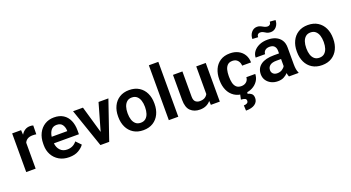

<svg xmlns="http://www.w3.org/2000/svg" viewBox="-60 -1496 4504 2466"><g transform="rotate(-20 2192.0 -263.0)"><path d="M347.7 -531.7 345.7 -411.6Q323.2 -415.5 296.4 -415.5Q253.4 -415.5 226.6 -399.4Q199.7 -383.3 187 -354V0H58.1V-528.3H180.2L184.1 -464.8Q204.1 -499 234.4 -518.6Q264.6 -538.1 304.7 -538.1Q329.6 -538.1 347.7 -531.7Z M646 9.8Q565.9 9.8 508.1 -24.4Q450.2 -58.6 418.9 -116.5Q387.7 -174.3 387.7 -246.1V-265.6Q387.7 -347.2 418.5 -408.4Q449.2 -469.7 504.2 -503.9Q559.1 -538.1 631.3 -538.1Q706.5 -538.1 757.6 -505.4Q808.6 -472.7 834.5 -414.3Q860.4 -356 860.4 -279.3V-225.1H518.6Q523.9 -167 559.3 -129.4Q594.7 -91.8 653.8 -91.8Q735.8 -91.8 784.7 -154.8L849.6 -87.4Q824.7 -50.3 773.9 -20.3Q723.1 9.8 646 9.8ZM630.4 -436.5Q582.5 -436.5 555.4 -403.3Q528.3 -370.1 520.5 -314H733.4V-323.7Q731.9 -369.6 708 -403.1Q684.1 -436.5 630.4 -436.5Z M1025.9 -528.3 1132.8 -157.7 1238.8 -528.3H1373.5L1192.4 0H1072.3L890.6 -528.3Z M1411.1 -258.8V-269Q1411.1 -346.2 1440.2 -407Q1469.2 -467.8 1524.7 -502.9Q1580.1 -538.1 1658.2 -538.1Q1737.3 -538.1 1793 -502.9Q1848.6 -467.8 1877.7 -407Q1906.7 -346.2 1906.7 -269V-258.8Q1906.7 -182.1 1877.7 -121.3Q1848.6 -60.5 1793.2 -25.4Q1737.8 9.8 1659.2 9.8Q1580.6 9.8 1524.9 -25.4Q1469.2 -60.5 1440.2 -121.3Q1411.1 -182.1 1411.1 -258.8ZM1540 -269V-258.8Q1540 -212.9 1552.2 -175Q1564.5 -137.2 1590.6 -114.5Q1616.7 -91.8 1659.2 -91.8Q1701.2 -91.8 1727.3 -114.5Q1753.4 -137.2 1765.6 -175Q1777.8 -212.9 1777.8 -258.8V-269Q1777.8 -314 1765.6 -352.1Q1753.4 -390.1 1727.1 -413.3Q1700.7 -436.5 1658.2 -436.5Q1616.7 -436.5 1590.6 -413.3Q1564.5 -390.1 1552.2 -352.1Q1540 -314 1540 -269Z M2136.7 -750V0H2007.3V-750Z M2582 0 2578.6 -54.7Q2554.2 -24.4 2517.6 -7.3Q2481 9.8 2431.6 9.8Q2353.5 9.8 2304.9 -36.1Q2256.3 -82 2256.3 -187V-528.3H2385.3V-186Q2385.3 -133.8 2408.7 -113.5Q2432.1 -93.3 2466.3 -93.3Q2508.8 -93.3 2534.9 -108.9Q2561 -124.5 2574.2 -150.9V-528.3H2704.1V0Z M3034.7 -91.8Q3075.7 -91.8 3103 -115.7Q3130.4 -139.6 3131.8 -178.2H3253.4Q3252.4 -124.5 3223.1 -82Q3193.8 -39.6 3145.3 -14.9Q3096.7 9.8 3036.6 9.8Q2955.6 9.8 2901.9 -26.1Q2848.1 -62 2821.5 -122.3Q2794.9 -182.6 2794.9 -256.3V-272Q2794.9 -345.7 2821.5 -406Q2848.1 -466.3 2901.9 -502.2Q2955.6 -538.1 3036.1 -538.1Q3100.1 -538.1 3148.7 -512.9Q3197.3 -487.8 3224.9 -442.4Q3252.4 -397 3253.4 -335.9H3131.8Q3130.4 -377.9 3105 -407.2Q3079.6 -436.5 3033.7 -436.5Q2989.7 -436.5 2966.1 -412.8Q2942.4 -389.2 2933.3 -351.6Q2924.3 -314 2924.3 -272V-256.3Q2924.3 -213.9 2933.1 -176.3Q2941.9 -138.7 2965.8 -115.2Q2989.7 -91.8 3034.7 -91.8ZM2982.4 0H3078.6L3073.2 27.8Q3100.6 32.7 3123.8 51.3Q3147 69.8 3147 112.3Q3147 162.6 3104.7 193.4Q3062.5 224.1 2981 224.1L2977.5 151.9Q3003.4 151.9 3021.2 141.8Q3039.1 131.8 3039.1 109.4Q3039.1 87.9 3022 79.6Q3004.9 71.3 2967.3 68.8Z M3649.4 0Q3640.1 -19 3635.3 -50.8Q3613.3 -25.9 3579.3 -8.1Q3545.4 9.8 3497.6 9.8Q3446.3 9.8 3405.8 -10.7Q3365.2 -31.2 3341.8 -66.9Q3318.4 -102.5 3318.4 -147.9Q3318.4 -231 3380.6 -276.4Q3442.9 -321.8 3561.5 -321.8H3630.4V-356Q3630.4 -396 3609.4 -419.7Q3588.4 -443.4 3544.4 -443.4Q3505.4 -443.4 3482.4 -423.8Q3459.5 -404.3 3459.5 -373.5H3330.1Q3330.1 -417.5 3357.4 -454.8Q3384.8 -492.2 3434.6 -515.1Q3484.4 -538.1 3551.8 -538.1Q3611.8 -538.1 3658.9 -517.8Q3706.1 -497.6 3733.2 -456.8Q3760.3 -416 3760.3 -355V-124.5Q3760.3 -48.8 3780.8 -8.3V0ZM3523.9 -89.4Q3563 -89.4 3590.8 -107.7Q3618.7 -126 3630.4 -148.4V-245.1H3567.9Q3506.8 -245.1 3477.3 -221.2Q3447.8 -197.3 3447.8 -158.2Q3447.8 -128.4 3468 -108.9Q3488.3 -89.4 3523.9 -89.4ZM3658.2 -745.6 3734.9 -740.2Q3734.9 -687 3703.9 -650.6Q3672.9 -614.3 3625.5 -614.3Q3593.8 -614.3 3573.7 -625.2Q3553.7 -636.2 3535.6 -647Q3517.6 -657.7 3491.7 -657.7Q3473.6 -657.7 3461.4 -644.8Q3449.2 -631.8 3449.2 -608.9L3372.1 -612.8Q3372.1 -665.5 3403.1 -702.6Q3434.1 -739.7 3481.4 -739.7Q3507.8 -739.7 3528.6 -729Q3549.3 -718.3 3569.8 -707.5Q3590.3 -696.8 3614.7 -696.8Q3632.8 -696.8 3645.5 -710Q3658.2 -723.1 3658.2 -745.6Z M3853.5 -258.8V-269Q3853.5 -346.2 3882.6 -407Q3911.6 -467.8 3967 -502.9Q4022.5 -538.1 4100.6 -538.1Q4179.7 -538.1 4235.4 -502.9Q4291 -467.8 4320.1 -407Q4349.1 -346.2 4349.1 -269V-258.8Q4349.1 -182.1 4320.1 -121.3Q4291 -60.5 4235.6 -25.4Q4180.2 9.8 4101.6 9.8Q4022.9 9.8 3967.3 -25.4Q3911.6 -60.5 3882.6 -121.3Q3853.5 -182.1 3853.5 -258.8ZM3982.4 -269V-258.8Q3982.4 -212.9 3994.6 -175Q4006.8 -137.2 4033 -114.5Q4059.1 -91.8 4101.6 -91.8Q4143.6 -91.8 4169.7 -114.5Q4195.8 -137.2 4208 -175Q4220.2 -212.9 4220.2 -258.8V-269Q4220.2 -314 4208 -352.1Q4195.8 -390.1 4169.4 -413.3Q4143.1 -436.5 4100.6 -436.5Q4059.1 -436.5 4033 -413.3Q4006.8 -390.1 3994.6 -352.1Q3982.4 -314 3982.4 -269Z"/></g></svg>

Font: Vazirmatn RD SemiBold
Style: Regular
Weight: 600
Designer: Saber Rastikerdar
Foundry: Saber Rastikerdar
Version: Version 32.102